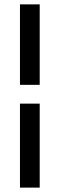

<svg xmlns="http://www.w3.org/2000/svg" viewBox="-20 -731 280 883"><path d="M162.6 131.8V-254.4H71.8V131.8ZM162.6 -710.9H71.8V-340.8H162.6Z"/></svg>

Font: Shabnam
Style: Regular
Weight: 400
Foundry: DejaVu fonts team - Redesigned by Saber Rastikerdar - Based on Vazir font
Version: Version 5.0.1